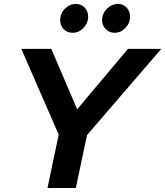

<svg xmlns="http://www.w3.org/2000/svg" viewBox="-20 -946 831 966"><path d="M218.9 0 275.3 -268.8 87.3 -700H238.1L368.2 -396.2L623.7 -700H791.3L417.8 -266.3L361.4 0ZM345.1 -781Q318.3 -781 300.6 -799.2Q282.8 -817.4 282.8 -844.9Q282.8 -878.2 306.6 -902.2Q330.5 -926.2 362.6 -926.2Q388.5 -926.2 406 -907.8Q423.5 -889.5 423.5 -862.2Q423.5 -829.7 399.8 -805.3Q376.2 -781 345.1 -781ZM556.1 -781Q530.2 -781 512 -799.2Q493.7 -817.4 493.7 -844.9Q493.7 -877.4 517.8 -901.8Q541.8 -926.2 573.7 -926.2Q599.6 -926.2 617 -907.8Q634.4 -889.5 634.4 -862.2Q634.4 -829.7 610.9 -805.3Q587.5 -781 556.1 -781Z"/></svg>

Font: Red Hat Display VF
Style: Italic
Weight: 300
Italic angle: -12°
Designer: Pentagram, MCKL
Foundry: Pentagram, MCKL
Version: Version 1.023